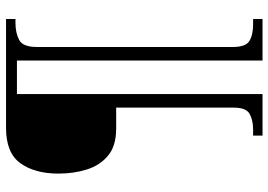

<svg xmlns="http://www.w3.org/2000/svg" viewBox="-150 -650 911 652"><g transform="rotate(-90 306.0 -324.5)"><path d="M171 111V79H191Q224 79 245 67Q266 55 266 14V-386H195Q136 -386 103 -413.5Q70 -441 56 -485.5Q42 -530 42 -582Q42 -662 77 -711Q112 -760 197 -760H567V-728H554Q520 -728 496 -715.5Q472 -703 472 -656V11Q472 54 492.5 66.5Q513 79 549 79H567V111H426V-723H312V111Z"/></g></svg>

Font: Noto Serif Tamil Light
Style: Regular
Weight: 300
Designer: Indian Type Foundry, Tom Grace, and the Monotype Design Team
Foundry: Monotype Imaging Inc.
Version: Version 2.004; ttfautohint (v1.8.4.7-5d5b)